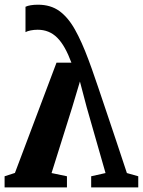

<svg xmlns="http://www.w3.org/2000/svg" viewBox="-23 -816 622 836"><path d="M142.5 -795.5Q197.5 -795.5 235.5 -768Q273.5 -740.5 303.2 -687.5Q333 -634.5 362 -556.5Q365 -549.5 376.2 -517.8Q387.5 -486 404.2 -436.8Q421 -387.5 441.5 -326.2Q462 -265 484.8 -197.2Q507.5 -129.5 529.5 -62.5L579 -48.5V0H374V-48.5L436.5 -62.5L354.5 -349L325 -461L291 -347.5L201.5 -62.5L268.5 -48.5V0H-3V-48.5L42 -63L223 -543H288Q274.5 -579.5 259.2 -606.8Q244 -634 226.2 -651.8Q208.5 -669.5 187.2 -678Q166 -686.5 141 -686.5Q125 -686.5 110.2 -683.5Q95.5 -680.5 88 -676V-786.5Q97 -791 111 -793.2Q125 -795.5 142.5 -795.5Z"/></svg>

Font: Merriweather 48pt
Style: Bold
Weight: 700
Version: Version 2.100